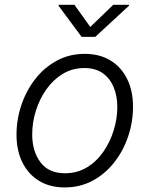

<svg xmlns="http://www.w3.org/2000/svg" viewBox="-20 -781 633 812"><path d="M253.4 11.7Q190.9 11.7 145.3 -16.1Q99.6 -43.9 74.7 -94.2Q49.8 -144.5 49.8 -211.4Q49.8 -275.4 70.3 -336.4Q90.8 -397.5 128.7 -446.3Q166.5 -495.1 219.7 -524.2Q272.9 -553.2 338.4 -553.2Q401.4 -553.2 447 -525.4Q492.7 -497.6 517.6 -447.3Q542.5 -397 542.5 -330.1Q542.5 -265.1 522 -204.1Q501.5 -143.1 463.1 -94.2Q424.8 -45.4 371.6 -16.8Q318.4 11.7 253.4 11.7ZM254.9 -48.3Q306.6 -48.3 347.7 -73.2Q388.7 -98.1 417.2 -139.4Q445.8 -180.7 460.9 -230Q476.1 -279.3 476.1 -328.1Q476.1 -375.5 460.4 -412.8Q444.8 -450.2 414.1 -471.7Q383.3 -493.2 336.9 -493.2Q286.1 -493.2 245.4 -468.5Q204.6 -443.8 175.8 -402.8Q147 -361.8 131.6 -312.3Q116.2 -262.7 116.2 -212.4Q116.2 -141.6 150.9 -95Q185.5 -48.3 254.9 -48.3ZM294.9 -760.7 361.8 -667 459 -760.7H526.4L525.4 -756.8L382.8 -625H325.2L227.5 -756.8L228.5 -760.7Z"/></svg>

Font: Inter Light
Style: Italic
Weight: 300
Italic angle: -9.3988°
Designer: Rasmus Andersson
Foundry: rsms
Version: Version 4.001;git-66647c0bb